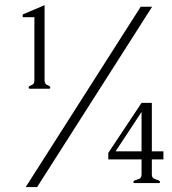

<svg xmlns="http://www.w3.org/2000/svg" viewBox="-20 -720 675 755"><path d="M81.1 15.6 533.2 -693.4H578.1L126 15.6ZM92.8 -376V-376.5Q92.8 -381.3 104 -385.3Q115.2 -389.2 115.2 -403.8V-652.3H69.3V-663.1L155.3 -699.7V-403.8Q155.3 -389.2 166.5 -385.3Q177.7 -381.3 177.7 -376Q177.7 -371.1 173.3 -371.1H97.2Q92.8 -371.1 92.8 -376ZM536.6 -32.7V-93.3H405.8V-118.7L536.6 -315.4H577.1V-125H622.6V-93.3H577.1V-32.7Q577.1 -18.6 593 -14.4Q608.9 -10.3 609.1 -5.1Q609.4 0 604.5 0H509.3Q503.9 0 504.4 -5.1Q504.9 -10.3 520.8 -14.2Q536.6 -18.1 536.6 -32.7ZM536.6 -125V-279.8L434.6 -125Z"/></svg>

Font: Caudex
Style: Regular
Weight: 400
Version: Version 1.04